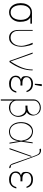

<svg xmlns="http://www.w3.org/2000/svg" viewBox="1738 -2538 1004 4519"><g transform="rotate(90 2239.5 -278.0)"><path d="M54 -258.5V-269.9Q54 -342.7 80.4 -401.3Q106.9 -459.9 155.2 -494.1Q203.5 -528.4 268.5 -528.4Q291.2 -532.7 310.7 -528.4H536.9V-491.5H388.8Q447.8 -455.3 470.2 -394.5Q492.5 -333.8 492.9 -248.6V-238.6Q492.9 -195.3 477.6 -151.5Q462.4 -107.6 433.6 -71Q404.8 -34.4 363.5 -12.3Q322.1 9.9 269.9 9.9Q203.8 9.9 155.2 -25.6Q106.5 -61.1 80.3 -122Q54 -182.9 54 -258.5ZM100.9 -269.9V-258.5Q100.5 -197.8 119 -144.9Q137.4 -92 175.1 -59.7Q212.7 -27.3 269.9 -27Q329.5 -27.3 368.8 -59.7Q408 -92 427.6 -144.9Q447.1 -197.8 447.4 -258.5V-269.9Q447.1 -328.8 427.6 -379.3Q408 -429.7 368.4 -460.6Q328.8 -491.5 268.5 -491.5Q211.3 -491.5 173.8 -460.6Q136.4 -429.7 118.4 -379.3Q100.5 -328.8 100.9 -269.9Z M684.3 -545.5H704.2V-218.8Q704.5 -147.7 727.3 -105.1Q750 -62.5 786 -43.9Q822.1 -25.2 861.9 -25.6Q918.3 -25.2 963.1 -56.6Q1007.8 -88.1 1033.7 -144.7Q1059.7 -201.3 1059.3 -277Q1059.3 -314.6 1048.5 -361.7Q1037.6 -408.7 1021 -456.9Q1004.3 -505 985.4 -545.5H1022.4Q1037.3 -515.6 1050.2 -469.1Q1063.2 -422.6 1071.4 -371.4Q1079.5 -320.3 1079.2 -277Q1079.2 -225.5 1066.8 -174.7Q1054.3 -123.9 1028.1 -82.2Q1001.8 -40.5 960.8 -15.3Q919.7 9.9 863.3 9.9Q785.5 9.9 734.7 -45.3Q683.9 -100.5 684.3 -220.2Z M1413.7 0 1216.3 -545.5H1241.8L1423.7 -31.2H1429.3Q1488.3 -122.9 1525 -195.7Q1561.8 -268.5 1581.3 -328.5Q1600.9 -388.5 1608.1 -441.2Q1615.4 -494 1615.4 -545.5H1635.3Q1638.1 -417.3 1590.4 -279.7Q1542.6 -142 1440.7 0Z M1993.3 -258.5H1954.9Q1932.9 -258.5 1913.7 -259.9Q1851.6 -252.1 1821.7 -216.4Q1791.9 -180.8 1793 -140.6Q1791.9 -89.1 1840.2 -60.9Q1888.5 -32.7 1963.4 -32.7Q2031.6 -32.7 2071.2 -63.7Q2110.8 -94.8 2128.2 -160.5H2160.9Q2150.6 -113.3 2125.5 -74.6Q2100.5 -35.9 2056.8 -13Q2013.1 9.9 1946.4 9.9Q1891.3 9.9 1849.3 -10.3Q1807.2 -30.5 1783.7 -66.1Q1760.3 -101.6 1760.3 -147.7Q1760.3 -162.3 1764.7 -185.7Q1769.2 -209.2 1788.4 -232.2Q1807.5 -255.3 1852.3 -269.5Q1810.7 -280.9 1793.9 -300.6Q1777 -320.3 1774 -342.7Q1771 -365.1 1771.7 -384.6Q1771.7 -387.8 1771.7 -389.2Q1771 -464.5 1817.8 -508.5Q1864.7 -552.6 1945 -552.6Q2034.4 -552.6 2082.9 -512.1Q2131.4 -471.6 2148.1 -400.6H2118.3Q2104 -447.1 2062.7 -479.8Q2021.3 -512.4 1952.1 -512.8Q1884.6 -512.4 1840.6 -482.6Q1796.5 -452.8 1797.2 -400.6Q1796.5 -356.9 1830.4 -330.4Q1864.3 -304 1939.3 -304H1993.3ZM1950.6 -596.6 1960.6 -759.9H2007.5L1977.6 -596.6Z M2513.1 -737.2Q2566.4 -737.2 2602.3 -718.2Q2638.1 -699.2 2659.3 -669.6Q2680.4 -639.9 2689.6 -608Q2698.9 -576 2699.2 -549.7Q2698.9 -511.7 2680 -471.6Q2661.2 -431.5 2618.6 -405.5Q2660.2 -387.8 2684.5 -354.9Q2708.8 -322.1 2719.5 -283.6Q2730.1 -245 2730.5 -210.2Q2730.1 -149.9 2702.1 -99.3Q2674 -48.7 2624.1 -18.1Q2574.2 12.4 2507.5 12.8Q2465.6 12.4 2423.7 -6.6Q2381.7 -25.6 2352.6 -82.4L2346.9 -79.5V204.5H2318.5V-568.2Q2318.2 -612.2 2342.9 -650.7Q2367.5 -689.3 2411.6 -713.2Q2455.6 -737.2 2513.1 -737.2ZM2464.8 -420.5V-423.3H2511.7Q2558.9 -423.7 2596.9 -443.7Q2634.9 -463.8 2657.7 -497.7Q2680.4 -531.6 2680.8 -572.4Q2680.4 -612.6 2656.8 -644.4Q2633.2 -676.1 2595.3 -694.6Q2557.5 -713.1 2513.1 -713.1Q2468.4 -713.1 2430.2 -694.8Q2392 -676.5 2369.3 -646Q2346.6 -615.4 2346.9 -578.1V-167.6Q2346.9 -165.8 2346.9 -163.7Q2347.3 -124.3 2368.6 -90.9Q2389.9 -57.5 2428.3 -37.3Q2466.6 -17 2518.8 -17Q2577.8 -17 2619.9 -42.4Q2661.9 -67.8 2684.7 -109Q2707.4 -150.2 2707.7 -197.4Q2707.4 -237.6 2690.2 -279.1Q2672.9 -320.7 2639.6 -349.1Q2606.2 -377.5 2557.2 -377.8H2537.3Q2516.3 -375 2493.3 -375H2464.8Z M3076 11.4Q3009.6 10.3 2959.7 -25.2Q2909.8 -60.7 2882.1 -123.9Q2854.4 -187.1 2854.4 -271.3Q2854.4 -355.1 2881.7 -418.3Q2909.1 -481.5 2958.8 -517Q3008.5 -552.6 3076 -552.6Q3121.4 -552.6 3168.9 -530.7Q3216.3 -508.9 3252 -460.8Q3287.6 -412.6 3297.6 -333.8H3299.4L3330.3 -545.5H3353L3313.6 -272.7L3360.1 0H3337.4L3301.5 -211.6H3299Q3292.6 -145.6 3270.1 -102.1Q3247.5 -58.6 3215.2 -33.6Q3182.9 -8.5 3146.5 1.6Q3110.1 11.7 3076 11.4ZM3290.8 -274.9 3286.2 -302.6Q3272.7 -382.1 3238.5 -432.4Q3204.2 -482.6 3160.9 -506.2Q3117.5 -529.8 3076 -529.8Q3022 -529.8 2976.7 -494.5Q2931.5 -459.2 2904.3 -400.4Q2877.1 -341.6 2877.1 -271.3Q2877.1 -195.7 2901.6 -136.9Q2926.1 -78.1 2970.9 -44.7Q3015.6 -11.4 3076 -11.4Q3106.2 -11.4 3138.5 -20.1Q3170.8 -28.8 3200.5 -53.1Q3230.1 -77.4 3252.8 -123.2Q3275.6 -169 3286.2 -242.9Z M3921.5 5.7Q3907 5.7 3888.7 -1.8Q3870.4 -9.2 3852.8 -30.4Q3835.2 -51.5 3822.1 -92.3L3662.3 -550.1L3661.2 -547.6L3661.6 -546.9L3661.2 -547.6L3649.5 -514.2H3670.1L3491.1 0H3465.6L3649.5 -514.2H3648.8L3661.2 -547.9L3633.2 -623.6Q3614.7 -670.1 3592.9 -689.3Q3571 -708.5 3544.9 -710.2Q3518.8 -712 3486.9 -706L3478.3 -737.2Q3473.7 -736.9 3487.4 -739.7Q3501.1 -742.5 3519.5 -742.9Q3560.7 -742.5 3593 -719.3Q3625.4 -696 3650.2 -627.8L3670.5 -572.8L3674.4 -583.8L3670.5 -572.4L3859 -55.4Q3858.3 -56.5 3860.8 -50.1Q3863.3 -43.7 3870.9 -37.3Q3878.6 -30.9 3893.1 -31.2Q3897.4 -30.9 3907.3 -31.8Q3917.3 -32.7 3917.3 -32.7L3941.4 4.3Q3929.7 6.4 3926.5 6.4Q3923.3 6.4 3921.5 5.7ZM3662.3 -550.4 3653.1 -576.7 3661.2 -547.9ZM3662.3 -550.4V-550.1L3670.5 -572.4V-572.8ZM3661.2 -547.9V-547.6Z M4247.5 -258.5H4209.2Q4187.1 -258.5 4168 -259.9Q4105.8 -252.1 4076 -216.4Q4046.2 -180.8 4047.2 -140.6Q4046.2 -89.1 4094.5 -60.9Q4142.8 -32.7 4217.7 -32.7Q4285.9 -32.7 4325.5 -63.7Q4365.1 -94.8 4382.5 -160.5H4415.1Q4404.8 -113.3 4379.8 -74.6Q4354.8 -35.9 4311.1 -13Q4267.4 9.9 4200.6 9.9Q4145.6 9.9 4103.5 -10.3Q4061.4 -30.5 4038 -66.1Q4014.6 -101.6 4014.6 -147.7Q4014.6 -162.3 4019 -185.7Q4023.4 -209.2 4042.6 -232.2Q4061.8 -255.3 4106.5 -269.5Q4065 -280.9 4048.1 -300.6Q4031.2 -320.3 4028.2 -342.7Q4025.2 -365.1 4025.9 -384.6Q4025.9 -387.8 4025.9 -389.2Q4025.2 -464.5 4072.1 -508.5Q4119 -552.6 4199.2 -552.6Q4288.7 -552.6 4337.2 -512.1Q4385.7 -471.6 4402.3 -400.6H4372.5Q4358.3 -447.1 4316.9 -479.8Q4275.6 -512.4 4206.3 -512.8Q4138.8 -512.4 4094.8 -482.6Q4050.8 -452.8 4051.5 -400.6Q4050.8 -356.9 4084.7 -330.4Q4118.6 -304 4193.5 -304H4247.5Z"/></g></svg>

Font: Inter UI Thin
Style: Regular
Weight: 100
Designer: Rasmus Andersson
Foundry: rsms
Version: 3.2;8d6f07862